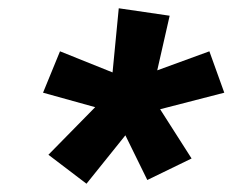

<svg xmlns="http://www.w3.org/2000/svg" viewBox="-20 -845 562 464"><path d="M189 -401 97 -471 210 -586 84 -621 125 -721 252 -670 267 -825 390 -807 360 -675 486 -721 522 -621 367 -581 443 -462 336 -410 283 -518Z"/></svg>

Font: Iosevka Curly Extrabold
Style: Italic
Weight: 800
Italic angle: -9°
Monospace: yes
Designer: Belleve Invis
Foundry: Belleve Invis
Version: Version 22.1.2; ttfautohint (v1.8.4)